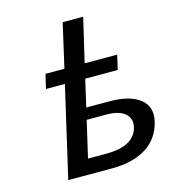

<svg xmlns="http://www.w3.org/2000/svg" viewBox="-102 -750 739 833"><g transform="rotate(-15 267.5 -334.0)"><path d="M111 -407 126 -471H211L256 -668H348L302 -471H448L433 -406H287L259 -284H362Q454 -284 499.5 -248.5Q545 -213 530 -148Q512 -74 452 -37Q392 0 300 0H102L196 -407ZM209 -68H291Q418 -68 437 -149Q445 -186 418.5 -209Q392 -232 335 -232H320H247Z"/></g></svg>

Font: Coval
Style: Italic
Weight: 400
Foundry: Context Ltd
Version: Version 001.000